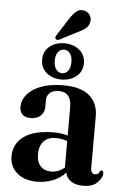

<svg xmlns="http://www.w3.org/2000/svg" viewBox="-56 -846 574 895"><g transform="rotate(5 230.5 -398.5)"><path d="M23 -99Q23 -157.5 71 -192Q119 -226.5 211.5 -226.5Q230.5 -226.5 246.2 -224Q262 -221.5 275.5 -217.5V-350Q275.5 -420.5 217 -420.5Q189 -420.5 174.5 -407Q160 -393.5 160 -375V-343.5Q160 -316 142.8 -299.8Q125.5 -283.5 96 -283.5Q44.5 -283.5 44.5 -334Q44.5 -362.5 66 -389Q87.5 -415.5 130.2 -432.2Q173 -449 236 -449Q317 -449 357.5 -414.5Q398 -380 398 -318.5V-77Q398 -48.5 418.5 -48.5Q434.5 -48.5 439.5 -64.5Q442 -69 446.5 -69Q456 -69 456 -56Q456 -35.5 434 -13Q412 9.5 366.5 9.5Q331 9.5 309.8 -5.5Q288.5 -20.5 284.5 -44.5Q261 -18.5 225.8 -4.5Q190.5 9.5 151 9.5Q92.5 9.5 57.8 -20.5Q23 -50.5 23 -99ZM145 -119.5Q145 -82 163.5 -62.8Q182 -43.5 212 -43.5Q248 -43.5 275.5 -68V-191.5Q250 -201 221.5 -201Q185.5 -201 165.2 -179.5Q145 -158 145 -119.5ZM234.5 -760Q250.5 -785 266.2 -797.2Q282 -809.5 303 -804Q322 -798.5 329.8 -783.5Q337.5 -768.5 334 -753Q330 -734.5 316.2 -723.2Q302.5 -712 281 -702.5L197 -659Q185.5 -654.5 180 -662Q175.5 -669 183 -679.5ZM223.5 -475Q182.5 -475 154.2 -497.8Q126 -520.5 126 -560Q126 -599 154.2 -621.8Q182.5 -644.5 223.5 -644.5Q265.5 -644.5 293.5 -621.2Q321.5 -598 321.5 -560Q321.5 -521.5 293.5 -498.2Q265.5 -475 223.5 -475ZM224.5 -615Q207.5 -615 196.2 -600.8Q185 -586.5 185 -560Q185 -533.5 196.2 -519Q207.5 -504.5 224.5 -504.5Q241 -504.5 252 -519.2Q263 -534 263 -560Q263 -586 252 -600.5Q241 -615 224.5 -615Z"/></g></svg>

Font: Fraunces 144pt S050 SemiBold
Style: Regular
Weight: 600
Version: Version 1.000; ttfautohint (v1.8.3)